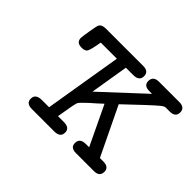

<svg xmlns="http://www.w3.org/2000/svg" viewBox="-99 -595 758 758"><g transform="rotate(45 280.5 -215.5)"><path d="M75.2 -335.9Q75.2 -342.8 81.1 -377.9Q86.9 -413.1 89.8 -418Q96.7 -431.2 119.1 -431.2H328.1Q358.9 -431.2 358.9 -404.8Q358.9 -377.9 325.2 -377.9H284.2L257.8 -217.8L430.2 -377.9H415Q384.3 -377.9 383.8 -402.8Q383.8 -430.7 415 -431.2H529.8Q560.5 -431.2 561 -404.8Q561 -377.9 528.8 -377.9H506.8Q500 -377.9 489 -369.4Q478 -360.8 444.8 -330.1Q400.9 -288.1 366.2 -255.9L463.9 -53.2H482.9Q515.1 -53.2 515.1 -26.9Q515.1 0 482.9 0H383.8Q351.6 0 352.1 -25.9Q352.1 -52.7 384.8 -53.2H403.8L325.2 -217.8Q306.2 -199.7 279.8 -176.8Q253.9 -152.8 249.5 -146.5Q245.1 -140.1 242.2 -123Q241.2 -117.2 240.2 -112.8Q238.3 -103 235.1 -83Q231.9 -63 230 -53.2H262.2Q296.4 -53.2 295.9 -26.9Q295.9 0 262.2 0H137.2Q105 0 105 -25.9Q105 -52.7 139.2 -53.2H180.2L233.9 -377.9H144Q135.3 -327.1 128.9 -318.8Q122.1 -310.1 106.9 -310.1H104Q75.2 -310.1 75.2 -335.9Z"/></g></svg>

Font: CMU Typewriter Text
Style: LightOblique
Weight: 200
Italic angle: -9.46001°
Version: Version 0.7.0